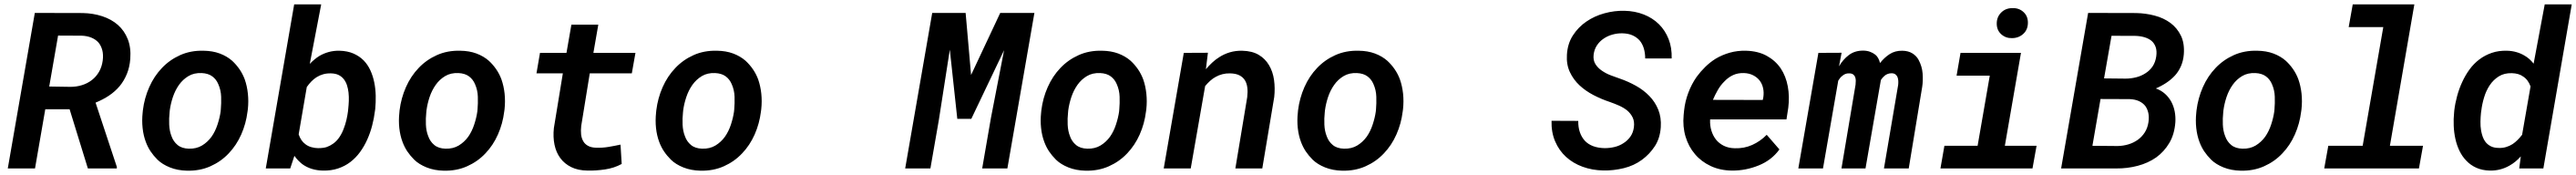

<svg xmlns="http://www.w3.org/2000/svg" viewBox="-20 -770 11780 800"><path d="M298.3 -270.5 381.8 0H514.2V-7.3L417 -300.8Q450.7 -314.5 478.5 -333Q506.3 -351.6 527.3 -376.5Q547.4 -400.9 560.1 -431.9Q572.8 -462.9 575.7 -500.5Q579.6 -552.2 564.2 -591.1Q548.8 -629.9 519 -656.2Q489.3 -682.1 447.5 -695.8Q405.8 -709.5 357.9 -710.4L139.2 -710.9L15.6 0H140.1L187 -270.5ZM205.1 -374.5 245.6 -607.4 353 -606.9Q378.4 -606 397.9 -597.9Q417.5 -589.8 430.2 -575.7Q442.4 -561 447.8 -540.3Q453.1 -519.5 449.7 -493.2Q445.8 -464.4 432.9 -441.9Q419.9 -419.4 400.4 -404.3Q380.4 -388.7 355.2 -380.9Q330.1 -373 302.2 -373Z M633.3 -265.6 632.3 -255.4Q628.4 -219.2 632.1 -184.8Q635.7 -150.4 647 -120.6Q655.8 -97.2 668.7 -77.9Q681.6 -58.6 700.2 -40Q722.2 -18.6 757.1 -4.6Q792 9.3 835 10.3Q893.6 11.7 941.9 -9.8Q990.2 -31.2 1025.4 -68.4Q1061 -105.5 1083 -155Q1105 -204.6 1111.8 -259.8L1113.3 -270.5Q1117.2 -306.6 1113.5 -341.6Q1109.9 -376.5 1099.1 -407.2Q1089.8 -432.1 1075.2 -453.4Q1060.5 -474.6 1041.5 -492.2Q1017.6 -513.2 984.9 -525.4Q952.1 -537.6 910.6 -538.1Q852.1 -539.6 804 -518.1Q755.9 -496.6 720.7 -459.5Q684.6 -421.9 662.4 -371.6Q640.1 -321.3 633.3 -265.6ZM755.4 -255.4 756.3 -265.6Q760.3 -295.4 770.5 -326.2Q780.8 -356.9 798.3 -381.8Q815.9 -406.7 841.6 -422.1Q867.2 -437.5 902.3 -436Q932.1 -434.6 950.4 -421.1Q968.8 -407.7 978 -385.7Q990.2 -358.4 991.2 -327.9Q992.2 -297.4 989.7 -270L988.8 -259.8Q984.9 -231.9 974.6 -200.7Q964.4 -169.4 947.3 -145Q929.2 -120.1 903.6 -104.7Q877.9 -89.4 843.3 -90.3Q811 -91.3 792 -107.2Q772.9 -123 764.6 -146.5Q754.9 -170.9 753.7 -200Q752.4 -229 755.4 -255.4Z M1694.3 -261.7 1695.8 -272Q1698.7 -301.8 1698 -332.8Q1697.3 -363.8 1691.4 -393.1Q1685.5 -422.4 1673.6 -448.5Q1661.6 -474.6 1642.6 -494.1Q1623 -513.7 1595.9 -525.4Q1568.8 -537.1 1532.7 -538.1Q1506.8 -538.6 1484.1 -532.5Q1461.4 -526.4 1440.9 -514.6Q1429.7 -507.8 1418.5 -498.5Q1407.2 -489.3 1396.5 -478L1448.7 -750H1325.2L1195.3 0H1307.1L1326.2 -57.6Q1334 -46.4 1343 -37.1Q1352.1 -27.8 1361.8 -20Q1381.8 -5.4 1405.8 2Q1429.7 9.3 1456.1 9.8Q1494.1 10.7 1525.6 0.2Q1557.1 -10.3 1582 -29.3Q1606.9 -48.3 1626.2 -74.7Q1645.5 -101.1 1659.2 -131.8Q1672.9 -162.1 1681.6 -195.6Q1690.4 -229 1694.3 -261.7ZM1572.3 -272 1571.3 -261.7Q1568.8 -242.2 1564 -221.4Q1559.1 -200.7 1551.8 -182.1Q1544.4 -161.6 1532.2 -143.3Q1520 -125 1503.4 -113.3Q1489.7 -103.5 1474.6 -98.1Q1459.5 -92.8 1434.6 -92.8Q1419.9 -92.8 1404.1 -97.2Q1388.2 -101.6 1376.5 -110.8Q1365.7 -118.7 1358.2 -129.9Q1350.6 -141.1 1345.7 -155.8L1382.8 -372.1Q1392.6 -386.2 1403.8 -397.7Q1415 -409.2 1428.2 -417.5Q1442.4 -426.3 1458.5 -430.7Q1474.6 -435.1 1493.7 -434.6Q1514.6 -434.1 1529.1 -426.8Q1543.5 -419.4 1552.7 -407.2Q1562 -395 1566.9 -379.4Q1571.8 -363.8 1573.7 -346.7Q1575.7 -327.6 1575 -308.3Q1574.2 -289.1 1572.3 -272Z M1807.1 -265.6 1806.2 -255.4Q1802.2 -219.2 1805.9 -184.8Q1809.6 -150.4 1820.8 -120.6Q1829.6 -97.2 1842.5 -77.9Q1855.5 -58.6 1874 -40Q1896 -18.6 1930.9 -4.6Q1965.8 9.3 2008.8 10.3Q2067.4 11.7 2115.7 -9.8Q2164.1 -31.2 2199.2 -68.4Q2234.9 -105.5 2256.8 -155Q2278.8 -204.6 2285.6 -259.8L2287.1 -270.5Q2291 -306.6 2287.4 -341.6Q2283.7 -376.5 2272.9 -407.2Q2263.7 -432.1 2249 -453.4Q2234.4 -474.6 2215.3 -492.2Q2191.4 -513.2 2158.7 -525.4Q2126 -537.6 2084.5 -538.1Q2025.9 -539.6 1977.8 -518.1Q1929.7 -496.6 1894.5 -459.5Q1858.4 -421.9 1836.2 -371.6Q1814 -321.3 1807.1 -265.6ZM1929.2 -255.4 1930.2 -265.6Q1934.1 -295.4 1944.3 -326.2Q1954.6 -356.9 1972.2 -381.8Q1989.7 -406.7 2015.4 -422.1Q2041 -437.5 2076.2 -436Q2106 -434.6 2124.3 -421.1Q2142.6 -407.7 2151.9 -385.7Q2164.1 -358.4 2165 -327.9Q2166 -297.4 2163.6 -270L2162.6 -259.8Q2158.7 -231.9 2148.4 -200.7Q2138.2 -169.4 2121.1 -145Q2103 -120.1 2077.4 -104.7Q2051.8 -89.4 2017.1 -90.3Q1984.9 -91.3 1965.8 -107.2Q1946.8 -123 1938.5 -146.5Q1928.7 -170.9 1927.5 -200Q1926.3 -229 1929.2 -255.4Z M2715.8 -657.2H2592.8L2570.3 -528.3H2449.2L2433.1 -434.6H2553.7L2512.7 -184.6Q2508.3 -143.6 2515.6 -108.4Q2522.9 -73.2 2542 -47.4Q2561 -21.5 2592 -6.1Q2623 9.3 2666.5 9.8Q2704.1 10.7 2746.1 4.6Q2788.1 -1.5 2822.8 -20.5L2817.4 -108.9Q2790 -103 2762.5 -98.4Q2734.9 -93.8 2706.5 -94.7Q2683.6 -95.2 2668.9 -103.3Q2654.3 -111.3 2647 -124.5Q2639.2 -137.7 2637.2 -155.5Q2635.3 -173.3 2637.7 -194.3L2676.8 -434.6H2869.1L2885.7 -528.3H2693.4Z M2981 -265.6 2980 -255.4Q2976.1 -219.2 2979.7 -184.8Q2983.4 -150.4 2994.6 -120.6Q3003.4 -97.2 3016.4 -77.9Q3029.3 -58.6 3047.9 -40Q3069.8 -18.6 3104.7 -4.6Q3139.6 9.3 3182.6 10.3Q3241.2 11.7 3289.6 -9.8Q3337.9 -31.2 3373 -68.4Q3408.7 -105.5 3430.7 -155Q3452.6 -204.6 3459.5 -259.8L3460.9 -270.5Q3464.8 -306.6 3461.2 -341.6Q3457.5 -376.5 3446.8 -407.2Q3437.5 -432.1 3422.9 -453.4Q3408.2 -474.6 3389.2 -492.2Q3365.2 -513.2 3332.5 -525.4Q3299.8 -537.6 3258.3 -538.1Q3199.7 -539.6 3151.6 -518.1Q3103.5 -496.6 3068.4 -459.5Q3032.2 -421.9 3010 -371.6Q2987.8 -321.3 2981 -265.6ZM3103 -255.4 3104 -265.6Q3107.9 -295.4 3118.2 -326.2Q3128.4 -356.9 3146 -381.8Q3163.6 -406.7 3189.2 -422.1Q3214.8 -437.5 3250 -436Q3279.8 -434.6 3298.1 -421.1Q3316.4 -407.7 3325.7 -385.7Q3337.9 -358.4 3338.9 -327.9Q3339.8 -297.4 3337.4 -270L3336.4 -259.8Q3332.5 -231.9 3322.3 -200.7Q3312 -169.4 3294.9 -145Q3276.9 -120.1 3251.2 -104.7Q3225.6 -89.4 3190.9 -90.3Q3158.7 -91.3 3139.6 -107.2Q3120.6 -123 3112.3 -146.5Q3102.5 -170.9 3101.3 -200Q3100.1 -229 3103 -255.4Z M4395.5 -710.9H4242.7L4119.1 0H4234.4L4272.9 -220.7L4323.2 -543L4357.4 -226.6H4421.4L4571.3 -540.5L4511.2 -231L4471.2 0H4586.4L4710 -710.9H4553.7L4420.4 -427.2Z M4741.7 -265.6 4740.7 -255.4Q4736.8 -219.2 4740.5 -184.8Q4744.1 -150.4 4755.4 -120.6Q4764.2 -97.2 4777.1 -77.9Q4790 -58.6 4808.6 -40Q4830.6 -18.6 4865.5 -4.6Q4900.4 9.3 4943.4 10.3Q5002 11.7 5050.3 -9.8Q5098.6 -31.2 5133.8 -68.4Q5169.4 -105.5 5191.4 -155Q5213.4 -204.6 5220.2 -259.8L5221.7 -270.5Q5225.6 -306.6 5221.9 -341.6Q5218.3 -376.5 5207.5 -407.2Q5198.2 -432.1 5183.6 -453.4Q5168.9 -474.6 5149.9 -492.2Q5126 -513.2 5093.3 -525.4Q5060.5 -537.6 5019 -538.1Q4960.4 -539.6 4912.4 -518.1Q4864.3 -496.6 4829.1 -459.5Q4793 -421.9 4770.8 -371.6Q4748.5 -321.3 4741.7 -265.6ZM4863.8 -255.4 4864.7 -265.6Q4868.7 -295.4 4878.9 -326.2Q4889.2 -356.9 4906.7 -381.8Q4924.3 -406.7 4950 -422.1Q4975.6 -437.5 5010.7 -436Q5040.5 -434.6 5058.8 -421.1Q5077.1 -407.7 5086.4 -385.7Q5098.6 -358.4 5099.6 -327.9Q5100.6 -297.4 5098.1 -270L5097.2 -259.8Q5093.3 -231.9 5083 -200.7Q5072.8 -169.4 5055.7 -145Q5037.6 -120.1 5012 -104.7Q4986.3 -89.4 4951.7 -90.3Q4919.4 -91.3 4900.4 -107.2Q4881.3 -123 4873 -146.5Q4863.3 -170.9 4862.1 -200Q4860.8 -229 4863.8 -255.4Z M5301.3 0H5424.8L5490.7 -376.5Q5501.5 -389.6 5513.7 -400.6Q5525.9 -411.6 5539.6 -418.9Q5553.7 -426.8 5570.1 -430.9Q5586.4 -435.1 5604.5 -434.6Q5630.4 -434.1 5646.7 -426Q5663.1 -418 5672.4 -403.3Q5681.2 -389.2 5683.6 -369.4Q5686 -349.6 5683.1 -325.7L5628.9 0H5752L5806.6 -326.2Q5811 -366.7 5805.7 -404.8Q5800.3 -442.9 5782.7 -472.2Q5765.6 -501.5 5735.6 -519.3Q5705.6 -537.1 5659.7 -538.1Q5629.9 -538.6 5603.5 -530.8Q5577.1 -522.9 5554.7 -508.3Q5537.6 -497.6 5522.7 -483.6Q5507.8 -469.7 5494.1 -453.6L5503.4 -528.8L5393.1 -528.3Z M5915.5 -265.6 5914.6 -255.4Q5910.6 -219.2 5914.3 -184.8Q5918 -150.4 5929.2 -120.6Q5938 -97.2 5950.9 -77.9Q5963.9 -58.6 5982.4 -40Q6004.4 -18.6 6039.3 -4.6Q6074.2 9.3 6117.2 10.3Q6175.8 11.7 6224.1 -9.8Q6272.5 -31.2 6307.6 -68.4Q6343.3 -105.5 6365.2 -155Q6387.2 -204.6 6394 -259.8L6395.5 -270.5Q6399.4 -306.6 6395.8 -341.6Q6392.1 -376.5 6381.3 -407.2Q6372.1 -432.1 6357.4 -453.4Q6342.8 -474.6 6323.7 -492.2Q6299.8 -513.2 6267.1 -525.4Q6234.4 -537.6 6192.9 -538.1Q6134.3 -539.6 6086.2 -518.1Q6038.1 -496.6 6002.9 -459.5Q5966.8 -421.9 5944.6 -371.6Q5922.4 -321.3 5915.5 -265.6ZM6037.6 -255.4 6038.6 -265.6Q6042.5 -295.4 6052.7 -326.2Q6063 -356.9 6080.6 -381.8Q6098.1 -406.7 6123.8 -422.1Q6149.4 -437.5 6184.6 -436Q6214.4 -434.6 6232.7 -421.1Q6251 -407.7 6260.3 -385.7Q6272.5 -358.4 6273.4 -327.9Q6274.4 -297.4 6272 -270L6271 -259.8Q6267.1 -231.9 6256.8 -200.7Q6246.6 -169.4 6229.5 -145Q6211.4 -120.1 6185.8 -104.7Q6160.2 -89.4 6125.5 -90.3Q6093.3 -91.3 6074.2 -107.2Q6055.2 -123 6046.9 -146.5Q6037.1 -170.9 6035.9 -200Q6034.7 -229 6037.6 -255.4Z M7451.2 -188Q7447.8 -163.1 7435.1 -145.3Q7422.4 -127.4 7403.8 -115.7Q7385.3 -103.5 7363 -98.1Q7340.8 -92.8 7317.9 -92.8Q7288.1 -93.3 7265.1 -101.8Q7242.2 -110.4 7227.5 -126Q7212.4 -142.1 7204.3 -165.3Q7196.3 -188.5 7196.8 -217.3L7074.7 -217.8Q7073.2 -165.5 7091.1 -123.8Q7108.9 -82 7141.1 -52.7Q7173.3 -23.4 7217 -7.6Q7260.7 8.3 7311 9.3Q7357.9 10.3 7404.8 -1.2Q7451.7 -12.7 7488.3 -39.6Q7523.4 -65.4 7547.1 -101.8Q7570.8 -138.2 7574.2 -189Q7577.1 -232.9 7562.7 -268.6Q7548.3 -304.2 7522 -331.1Q7495.6 -358.4 7460.4 -377.9Q7425.3 -397.5 7387.2 -410.6Q7368.7 -417 7346.4 -425.3Q7324.2 -433.6 7305.7 -446.3Q7286.6 -459 7275.4 -476.8Q7264.2 -494.6 7267.1 -520Q7270 -544.4 7282.5 -563Q7294.9 -581.5 7313.5 -593.8Q7331.5 -606 7353.8 -612.1Q7376 -618.2 7398.4 -617.7Q7425.3 -617.2 7444.6 -608.6Q7463.9 -600.1 7477.5 -585Q7490.2 -569.8 7496.6 -548.8Q7502.9 -527.8 7502.9 -502.9H7624Q7625.5 -551.8 7609.9 -591.6Q7594.2 -631.3 7565.4 -659.7Q7536.6 -688 7496.1 -703.9Q7455.6 -719.7 7407.7 -720.7Q7361.8 -721.7 7316.4 -709.2Q7271 -696.8 7233.9 -671.4Q7196.8 -646 7172.4 -608.2Q7147.9 -570.3 7145 -520Q7142.1 -475.6 7158.4 -440.7Q7174.8 -405.8 7202.6 -379.9Q7230.5 -354 7266.8 -335.2Q7303.2 -316.4 7340.3 -304.2Q7361.3 -296.9 7382.6 -287.6Q7403.8 -278.3 7420.4 -265.1Q7436.5 -251.5 7445.6 -232.9Q7454.6 -214.4 7451.2 -188Z M7899.9 9.8Q7962.4 10.3 8021.7 -13.7Q8081.1 -37.6 8116.7 -86.9L8058.6 -153.8Q8029.3 -124 7992.2 -107.4Q7955.1 -90.8 7912.6 -92.3Q7884.3 -92.8 7862.5 -103.5Q7840.8 -114.3 7826.7 -131.8Q7812.5 -149.9 7805.4 -173.6Q7798.3 -197.3 7799.8 -224.1H8148.9L8157.2 -277.8Q8163.6 -328.6 8155 -375Q8146.5 -421.4 8122.6 -457.5Q8098.1 -493.2 8058.6 -514.9Q8019 -536.6 7963.9 -538.1Q7924.8 -539.1 7889.4 -529.1Q7854 -519 7824.2 -501Q7799.3 -485.4 7777.6 -464.1Q7755.9 -442.9 7738.3 -418.9Q7714.8 -385.3 7700 -345.7Q7685.1 -306.2 7680.7 -264.2L7678.7 -244.1Q7673.8 -190.9 7687.5 -145.3Q7701.2 -99.6 7730.5 -65.4Q7759.3 -31.2 7802.5 -11Q7845.7 9.3 7899.9 9.8ZM7955.1 -436Q7978.5 -435.1 7996.3 -426Q8014.2 -417 8025.9 -402.3Q8037.6 -387.2 8042 -367.2Q8046.4 -347.2 8043 -324.7L8040.5 -313L7812.5 -313.5Q7822.3 -336.4 7835 -358.6Q7847.7 -380.9 7865.7 -398.4Q7882.8 -416.5 7905 -426.8Q7927.2 -437 7955.1 -436Z M8400.9 -528.8 8294.9 -528.3 8203.1 0H8315.9L8385.7 -401.4Q8389.6 -407.7 8394 -413.3Q8398.4 -418.9 8404.3 -423.3Q8410.2 -428.7 8418.2 -431.9Q8426.3 -435.1 8435.5 -434.6Q8447.3 -434.6 8453.6 -429.9Q8460 -425.3 8462.9 -418Q8465.8 -410.2 8465.8 -400.9Q8465.8 -391.6 8464.8 -382.8L8400.4 0H8510.3L8580.6 -404.3Q8584.5 -410.2 8588.6 -415Q8592.8 -419.9 8597.7 -423.8Q8604 -429.2 8612.1 -432.1Q8620.1 -435.1 8629.4 -435.1Q8640.6 -435.1 8647.2 -429.9Q8653.8 -424.8 8656.7 -417.5Q8659.7 -409.7 8660.2 -400.4Q8660.6 -391.1 8659.7 -382.3L8594.7 0H8708L8769.5 -372.6Q8773.9 -400.9 8771.5 -433.8Q8769 -466.8 8752.9 -496.6Q8743.2 -514.6 8724.6 -526.1Q8706.1 -537.6 8678.7 -538.1Q8645.5 -538.6 8620.8 -522.7Q8596.2 -506.8 8576.7 -481.9Q8573.7 -494.1 8568.4 -503.9Q8563 -513.7 8555.2 -520Q8543.9 -528.8 8530 -533.7Q8516.1 -538.6 8499 -538.6Q8460.9 -538.6 8434.1 -518.3Q8407.2 -498 8389.2 -466.8Z M8944.8 -528.3 8926.8 -424.3H9078.6L9022.9 -103.5H8871.1L8853 0H9273.9L9292.5 -103.5H9147.5L9221.2 -528.3ZM9110.4 -662.1Q9110.4 -631.8 9131.1 -613.3Q9151.9 -594.7 9181.2 -595.7Q9211.4 -596.2 9232.2 -615.5Q9252.9 -634.8 9252.9 -666.5Q9252.9 -696.8 9232.4 -715.3Q9211.9 -733.9 9182.1 -732.9Q9150.9 -732.9 9130.6 -712.6Q9110.4 -692.4 9110.4 -662.1Z M9404.8 0H9657.2Q9707.5 0.5 9754.9 -12Q9802.2 -24.4 9839.4 -50.3Q9876 -76.7 9899.7 -116.7Q9923.3 -156.7 9927.2 -211.9Q9928.7 -236.8 9924.1 -260.7Q9919.4 -284.7 9908.7 -304.7Q9897.5 -325.2 9879.9 -341.1Q9862.3 -356.9 9837.9 -365.7Q9863.3 -376.5 9885.7 -391.4Q9908.2 -406.2 9925.8 -425.3Q9942.4 -443.8 9952.9 -468Q9963.4 -492.2 9965.8 -521.5Q9969.7 -571.8 9952.6 -606.9Q9935.5 -642.1 9904.8 -665Q9873.5 -688 9832.5 -698.7Q9791.5 -709.5 9747.6 -710.4L9528.3 -710.9ZM9585 -317.4 9718.3 -316.9Q9742.7 -315.9 9760.5 -307.9Q9778.3 -299.8 9789.6 -285.6Q9799.3 -272.5 9803.5 -253.7Q9807.6 -234.9 9804.2 -211.9Q9800.3 -185.1 9787.4 -164.8Q9774.4 -144.5 9755.9 -131.3Q9736.3 -117.2 9712.6 -110.1Q9689 -103 9663.1 -102.5L9547.9 -103.5ZM9601.1 -411.6 9635.3 -606.4 9743.7 -606Q9766.1 -605.5 9785.4 -599.9Q9804.7 -594.2 9817.9 -583.5Q9831.1 -572.3 9837.2 -554.7Q9843.3 -537.1 9839.8 -512.2Q9835.9 -485.4 9823 -466.3Q9810.1 -447.3 9790.5 -435.1Q9771 -422.4 9747.3 -416.5Q9723.6 -410.6 9699.2 -410.6Z M10023.9 -265.6 10022.9 -255.4Q10019 -219.2 10022.7 -184.8Q10026.4 -150.4 10037.6 -120.6Q10046.4 -97.2 10059.3 -77.9Q10072.3 -58.6 10090.8 -40Q10112.8 -18.6 10147.7 -4.6Q10182.6 9.3 10225.6 10.3Q10284.2 11.7 10332.5 -9.8Q10380.9 -31.2 10416 -68.4Q10451.7 -105.5 10473.6 -155Q10495.6 -204.6 10502.4 -259.8L10503.9 -270.5Q10507.8 -306.6 10504.2 -341.6Q10500.5 -376.5 10489.7 -407.2Q10480.5 -432.1 10465.8 -453.4Q10451.2 -474.6 10432.1 -492.2Q10408.2 -513.2 10375.5 -525.4Q10342.8 -537.6 10301.3 -538.1Q10242.7 -539.6 10194.6 -518.1Q10146.5 -496.6 10111.3 -459.5Q10075.2 -421.9 10053 -371.6Q10030.8 -321.3 10023.9 -265.6ZM10146 -255.4 10147 -265.6Q10150.9 -295.4 10161.1 -326.2Q10171.4 -356.9 10189 -381.8Q10206.5 -406.7 10232.2 -422.1Q10257.8 -437.5 10293 -436Q10322.8 -434.6 10341.1 -421.1Q10359.4 -407.7 10368.7 -385.7Q10380.9 -358.4 10381.8 -327.9Q10382.8 -297.4 10380.4 -270L10379.4 -259.8Q10375.5 -231.9 10365.2 -200.7Q10355 -169.4 10337.9 -145Q10319.8 -120.1 10294.2 -104.7Q10268.6 -89.4 10233.9 -90.3Q10201.7 -91.3 10182.6 -107.2Q10163.6 -123 10155.3 -146.5Q10145.5 -170.9 10144.3 -200Q10143.1 -229 10146 -255.4Z M10738.3 -750 10719.7 -646H10877.9L10783.7 -103.5H10626.5L10607.9 0H11041L11059.6 -103.5H10908.2L11020 -750Z M11202.6 -265.1 11201.7 -254.4Q11198.7 -225.6 11200 -195.1Q11201.2 -164.6 11207.5 -135.7Q11213.9 -106.4 11226.3 -80.6Q11238.8 -54.7 11257.8 -35.2Q11276.9 -15.1 11303.2 -3.2Q11329.6 8.8 11364.7 9.8Q11390.1 10.3 11412.6 4.4Q11435.1 -1.5 11454.6 -12.7Q11468.8 -20.5 11481.9 -31.2Q11495.1 -42 11506.8 -55.2L11499.5 0H11609.9L11739.7 -750H11616.2L11565.4 -479Q11556.6 -490.2 11546.6 -499.3Q11536.6 -508.3 11524.9 -515.1Q11507.3 -525.9 11486.8 -531.7Q11466.3 -537.6 11443.4 -538.1Q11405.3 -539.1 11374 -528.3Q11342.8 -517.6 11317.4 -498.5Q11291.5 -479 11272.2 -452.4Q11252.9 -425.8 11238.8 -395Q11224.6 -364.3 11215.6 -331.1Q11206.5 -297.9 11202.6 -265.1ZM11324.7 -254.4 11326.2 -264.6Q11329.6 -293.9 11338.9 -324.7Q11348.1 -355.5 11364.7 -380.4Q11381.3 -405.3 11406.2 -420.9Q11431.2 -436.5 11465.8 -435.5Q11481.9 -435.1 11495.1 -431.2Q11508.3 -427.2 11518.6 -419.4Q11529.8 -412.1 11537.8 -400.9Q11545.9 -389.6 11551.3 -375L11512.7 -153.8Q11502.9 -141.1 11491.9 -130.1Q11481 -119.1 11469.2 -111.3Q11455.6 -102.5 11439.2 -97.7Q11422.9 -92.8 11403.8 -93.8Q11383.3 -94.2 11369.1 -101.6Q11355 -108.9 11345.7 -120.6Q11337.4 -131.3 11332.8 -144.3Q11328.1 -157.2 11325.2 -172.9Q11321.8 -192.9 11322.3 -214.6Q11322.8 -236.3 11324.7 -254.4Z"/></svg>

Font: Roboto Mono SemiBold
Style: Italic
Weight: 600
Italic angle: -10°
Monospace: yes
Designer: Google
Version: Version 3.000